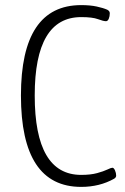

<svg xmlns="http://www.w3.org/2000/svg" viewBox="-20 -726 490 752"><path d="M298 6Q62 6 62 -352Q62 -706 298 -706Q333 -706 358.5 -700.5Q384 -695 400 -688Q410 -683 410 -674Q410 -662 406 -652.5Q402 -643 395 -643Q385 -643 363.5 -651Q342 -659 298 -659Q116 -659 116 -352Q116 -41 298 -41Q335 -41 360.5 -48Q386 -55 400.5 -62Q415 -69 420 -69Q426 -69 430.5 -58.5Q435 -48 435 -38Q435 -31 427 -26Q370 6 298 6Z"/></svg>

Font: Asap Condensed ExtraLight
Style: Regular
Weight: 200
Width: 3
Designer: Pablo Cosgaya
Foundry: Omnibus-Type
Version: Version 3.001; ttfautohint (v1.8.4.7-5d5b)